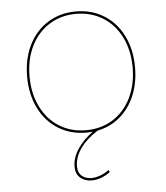

<svg xmlns="http://www.w3.org/2000/svg" viewBox="-51 -544 688 794"><g transform="rotate(-5 293.0 -147.0)"><path d="M69 -247Q69 -320 97.2 -377.2Q125.5 -434.5 176.5 -466.2Q227.5 -498 293 -498Q358.5 -498 409.5 -466.2Q460.5 -434.5 488.8 -377.2Q517 -320 517 -247Q517 -182.5 495.2 -130.2Q473.5 -78 433.5 -44Q393.5 -10 340.5 0.5Q293 30.5 267.5 66.8Q242 103 242 141Q242 167 257.8 180.5Q273.5 194 298 194Q315 194 334.2 187Q353.5 180 371 167L375 176Q357 189.5 337 196.8Q317 204 299 204Q270 204 251 187.8Q232 171.5 232 141Q232 104 256.5 67.5Q281 31 320 3.5Q306.5 5 293 5Q227.5 5 176.5 -26.8Q125.5 -58.5 97.2 -116Q69 -173.5 69 -247ZM293 -5Q356 -5 404.5 -35.5Q453 -66 480 -121.2Q507 -176.5 507 -247Q507 -317.5 480 -372.2Q453 -427 404.2 -457.5Q355.5 -488 293 -488Q230.5 -488 181.8 -457.5Q133 -427 106 -372.2Q79 -317.5 79 -247Q79 -176.5 106 -121.2Q133 -66 181.5 -35.5Q230 -5 293 -5Z"/></g></svg>

Font: HK Grotesk Thin
Style: Regular
Weight: 100
Designer: Alfredo Marco Pradil
Foundry: Hanken Design Co.
Version: Version 3.001